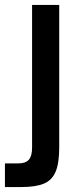

<svg xmlns="http://www.w3.org/2000/svg" viewBox="-50 -550 340 778"><path d="M-30 112H25Q54 112 67 97Q80 82 80 48V-530H190V46Q190 111 175.5 145.5Q161 180 128 194Q95 208 35 208H-30Z"/></svg>

Font: .
Style: 
Weight: 500
Designer: A.Korolkova, Vitaly Kuzmin
Foundry: ParaType Ltd
Version: Version 1.000; Glyphs 3.2, build 3192.0